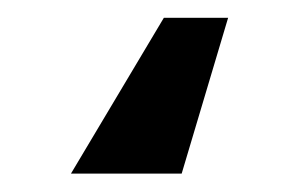

<svg xmlns="http://www.w3.org/2000/svg" viewBox="-20 21 325 210"><path d="M229.5 40.5 178.7 210.9H57.6L159.2 40.5Z"/></svg>

Font: Inter-SemiBold
Style: Regular
Weight: 600
Designer: Rasmus Andersson
Foundry: rsms
Version: Version 4.000;git-a52131595